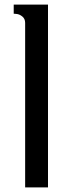

<svg xmlns="http://www.w3.org/2000/svg" viewBox="-20 -820 310 840"><path d="M40 -760V-800H190V0H90V-720Q90 -738 77.5 -748Q65 -758 52 -759Z"/></svg>

Font: Laverick
Style: Regular
Weight: 400
Designer: Daniel Pimley
Foundry: Daniel Pimley
Version: Version 1.000;PS 001.001;hotconv 1.0.56